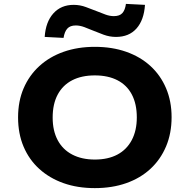

<svg xmlns="http://www.w3.org/2000/svg" viewBox="-20 -957 976 988"><path d="M468 11Q379 11 307 -14.5Q235 -40 182.5 -87.5Q130 -135 101.5 -202Q73 -269 73 -353Q73 -436 101.5 -502.5Q130 -569 182.5 -617Q235 -665 307.5 -690.5Q380 -716 468 -716Q557 -716 629.5 -690.5Q702 -665 754 -617.5Q806 -570 834.5 -503Q863 -436 863 -354Q863 -271 834.5 -203.5Q806 -136 754 -88Q702 -40 629.5 -14.5Q557 11 468 11ZM468 -136Q536 -136 584 -161.5Q632 -187 658 -236Q684 -285 684 -353Q684 -422 658.5 -470.5Q633 -519 584.5 -544Q536 -569 468 -569Q400 -569 351.5 -544Q303 -519 277 -470.5Q251 -422 251 -352Q251 -284 277 -235.5Q303 -187 352 -161.5Q401 -136 468 -136ZM307 -762 210 -767Q215 -844 254.5 -888Q294 -932 359 -932Q392 -932 422.5 -920.5Q453 -909 479 -899Q501 -890 523 -882Q545 -874 566 -874Q596 -874 610 -890Q624 -906 628 -937L726 -932Q721 -854 682.5 -810.5Q644 -767 577 -767Q544 -767 513 -778.5Q482 -790 458 -800Q437 -809 414 -817.5Q391 -826 370 -826Q341 -826 326.5 -810Q312 -794 307 -762Z"/></svg>

Font: Nunito Sans 7pt SemiExpanded ExtraBold
Style: Regular
Weight: 800
Width: 6
Designer: Vernon Adams
Foundry: Vernon Adams
Version: Version 3.101;gftools[0.9.27]